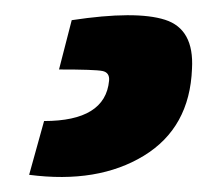

<svg xmlns="http://www.w3.org/2000/svg" viewBox="-20 8 296 257"><path d="M59 101 76 35Q162 22 201 34.5Q240 47 237 100Q234 179 172.5 216.5Q111 254 19 242L39 170Q121 170 126 116Q127 105 117 103Q107 101 59 101Z"/></svg>

Font: Ezarion Extra Bold
Style: Regular
Weight: 800
Designer: Natanael Gama
Version: Version 1.001;PS 001.001;hotconv 1.0.70;makeotf.lib2.5.58329